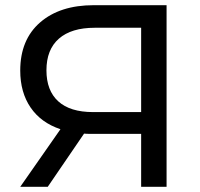

<svg xmlns="http://www.w3.org/2000/svg" viewBox="-20 -720 771 740"><path d="M622 -700V0H524V-204H331Q313 -204 304 -205L164 0H58L213 -222Q138 -247 98 -305.5Q58 -364 58 -448Q58 -567 134.5 -633.5Q211 -700 341 -700ZM339 -288H524V-613H345Q255 -613 207 -571Q159 -529 159 -449Q159 -371 204.5 -329.5Q250 -288 339 -288Z"/></svg>

Font: CMG Sans Medium
Style: Regular
Weight: 500
Designer: Julieta Ulanovsky
Foundry: Julieta Ulanovsky
Version: Version 7.200